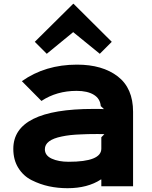

<svg xmlns="http://www.w3.org/2000/svg" viewBox="-20 -979 798 1010"><path d="M513 -257 529 -273Q523 -274 491 -274Q438 -274 404 -272Q346 -270 305 -261Q216 -243 216 -194Q216 -161 252 -144.5Q288 -128 341 -128Q513 -128 513 -197ZM680 -391V1H513V-35H511Q441 11 335 11Q284 11 237.5 1Q191 -9 147 -31Q103 -53 76.5 -95.5Q50 -138 50 -196Q50 -406 471 -406Q521 -406 527 -405L510 -421Q507 -460 473.5 -480.5Q440 -501 383 -501Q278 -501 198 -448L95 -552Q218 -639 385 -639Q519 -639 599.5 -577Q680 -515 680 -391ZM367 -959 568 -759 505 -696 365 -810 226 -696 163 -759 365 -959Z"/></svg>

Font: Sinkin Sans 700 Bold
Style: Bold
Weight: 700
Designer: Keith Bates
Foundry: K-Type
Version: Sinkin Sans (version 1.0)  by Keith Bates   •   © 2014   www